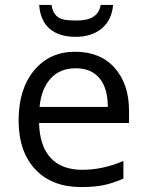

<svg xmlns="http://www.w3.org/2000/svg" viewBox="-20 -757 601 787"><path d="M289.6 -477.1Q225.6 -477.1 187.5 -435.1Q149.4 -393.1 142.1 -318.8H421.9Q421.9 -395.5 387.7 -436.5Q353.5 -477.5 289.6 -477.1ZM312 9.8Q193.4 9.8 125 -62.5Q56.6 -134.8 56.2 -263.7Q56.6 -392.6 120.1 -468.8Q183.6 -544.9 287.6 -544.9Q391.6 -544.9 450.2 -478.5Q508.8 -412.1 508.8 -304.2V-252.9H140.1Q142.6 -158.7 187.5 -109.9Q232.4 -61 317.4 -61Q401.4 -61 485.8 -97.2V-24.9Q442.4 -5.9 404.3 2Q366.2 9.8 312 9.8ZM289.1 -606Q221.2 -606.4 183.1 -639.6Q145 -672.9 140.6 -736.8H191.4Q197.3 -691.9 232.4 -679.2Q250 -672.9 295.4 -672.9Q382.8 -672.9 392.6 -736.8H443.4Q438.5 -675.3 397.5 -640.6Q356.4 -606 289.1 -606Z"/></svg>

Font: OpenSans-Regular
Style: Regular
Weight: 400
Foundry: Ascender Corporation
Version: Version 1.10